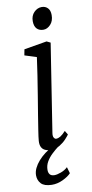

<svg xmlns="http://www.w3.org/2000/svg" viewBox="-103 -793 490 1028"><g transform="rotate(-10 142.0 -278.5)"><path d="M119 10Q102 10 88.8 4.2Q75.5 -1.5 68.8 -14.5Q62 -27.5 63.5 -49Q65 -68 70.8 -104.8Q76.5 -141.5 84.2 -189.5Q92 -237.5 100.8 -290.5Q109.5 -343.5 117.5 -395.8Q125.5 -448 131.5 -492.5L67 -513L73 -545L197 -566L217.5 -556L143 -79Q140 -61 145.2 -52.5Q150.5 -44 157.5 -44Q168.5 -44 180.8 -51.2Q193 -58.5 210 -77L223 -55.5Q218.5 -48.5 204.2 -32.8Q190 -17 168.2 -3.5Q146.5 10 119 10ZM192 -630.5Q169.5 -630.5 156.2 -644.2Q143 -658 143 -685.5Q143 -715 161.2 -733.5Q179.5 -752 203 -752Q223 -752 235.8 -738.8Q248.5 -725.5 248.5 -700.5Q248.5 -668.5 230.8 -649.5Q213 -630.5 192 -630.5ZM91.5 195Q50.5 194 33.8 175.5Q17 157 17 130.5Q17 111 26.2 91.8Q35.5 72.5 51.5 54.2Q67.5 36 88.5 20.2Q109.5 4.5 133 -7.5L154.5 -23.5L164 -3Q143.5 12.5 124.8 30.2Q106 48 94.2 68.5Q82.5 89 82.5 113Q82.5 128.5 90.2 137.5Q98 146.5 115 146.5Q129 146.5 150.8 138.5Q172.5 130.5 187.5 116L197.5 150.5Q182.5 167 152.5 181.2Q122.5 195.5 91.5 195Z"/></g></svg>

Font: Merriweather Light 18pt Light
Style: Italic
Weight: 300
Italic angle: -7.8°
Version: Version 2.101